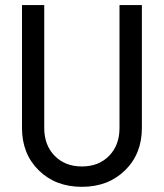

<svg xmlns="http://www.w3.org/2000/svg" viewBox="-20 -720 640 750"><path d="M534.2 -700.2V-220.2Q534.2 -119.1 468.5 -54.7Q402.8 9.8 299.8 9.8Q196.8 9.8 131.3 -54.7Q65.9 -119.1 65.9 -220.2V-700.2H152.8V-220.2Q152.8 -152.8 193.6 -111.3Q234.4 -69.8 299.8 -69.8Q365.7 -69.8 406.2 -111.3Q446.8 -152.8 446.8 -220.2V-700.2Z"/></svg>

Font: CommitMono
Style: Regular
Weight: 400
Monospace: yes
Designer: Eigil Nikolajsen
Foundry: Eigil Nikolajsen
Version: Version 1.143